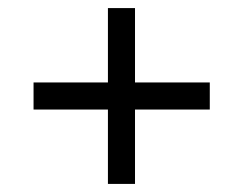

<svg xmlns="http://www.w3.org/2000/svg" viewBox="-20 -595 603 475"><path d="M247 -140H314V-324H499V-391H314V-575H247V-391H63V-324H247Z"/></svg>

Font: Noto Serif Georgian SemiBold
Style: Regular
Weight: 600
Designer: Monotype Design Team, Akaki Razmadze
Foundry: Google LLC
Version: Version 2.003